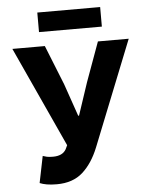

<svg xmlns="http://www.w3.org/2000/svg" viewBox="-57 -861 713 919"><g transform="rotate(-5 300.0 -401.5)"><path d="M179 12Q151 12 131 8.5Q111 5 97 -1L123 -129Q132 -126 142 -123.5Q152 -121 172 -121Q218 -121 235 -151L244 -170L23 -652H179L255 -462L309 -306H313L365 -462L434 -652H582L381 -148Q351 -73 303.5 -30.5Q256 12 179 12ZM157 -721V-815H459V-721Z"/></g></svg>

Font: Source Code Pro
Style: Bold
Weight: 700
Monospace: yes
Designer: Paul D. Hunt, Teo Tuominen
Foundry: Adobe Systems Incorporated
Version: Version 2.030;PS 1.000;hotconv 16.6.51;makeotf.lib2.5.65220